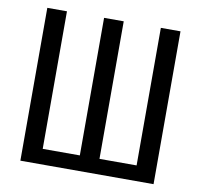

<svg xmlns="http://www.w3.org/2000/svg" viewBox="-78 -783 906 866"><g transform="rotate(10 375.0 -350.0)"><path d="M70 0V-700H160V-70H330V-700H420V-70H590V-700H680V0Z"/></g></svg>

Font: Cuprum
Style: Regular
Weight: 400
Designer: Jovanny Lemonad
Foundry: Jovanny Lemonad
Version: Version 3.000